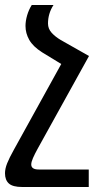

<svg xmlns="http://www.w3.org/2000/svg" viewBox="-44 -512 408 768"><path d="M-24 181Q-24 163 -15.5 141.5Q-7 120 12 86L201 -256L124 -303Q88 -326 73 -352.5Q58 -379 58 -408Q58 -428 64.5 -450.5Q71 -473 83 -492H170Q148 -458 148 -418Q148 -397 162.5 -381Q177 -365 199 -352L312 -288L106 84Q95 104 88 120Q81 136 81 146Q81 166 111 166H311V236H45Q7 236 -8.5 222Q-24 208 -24 181Z"/></svg>

Font: Go Noto Kurrent-Regular
Style: Regular
Weight: 400
Designer: Monotype Design Team
Foundry: Monotype Imaging Inc.
Version: Version 2.012; ttfautohint (v1.8.4.7-5d5b)